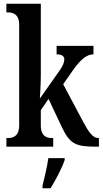

<svg xmlns="http://www.w3.org/2000/svg" viewBox="-20 -780 546 1021"><path d="M14 0H263V-46H255C230 -46 197 -54 197 -113V-194L238 -254L309 -104C352 -14 381 0 494 0H506V-46H502C474 -46 452 -77 423 -131L316 -332L364 -401C405 -460 439 -491 477 -491V-536H281V-491C307 -491 322 -482 322 -465C322 -453 318 -433 292 -398L192 -256C193 -264 197 -341 197 -376V-760H14V-714H23C48 -714 82 -705 82 -649V-115C82 -55 49 -46 23 -46H14ZM206 208V221H249C275 179 310 113 324 71V61H237C231 108 216 165 206 208Z"/></svg>

Font: Noto Serif Hebrew ExtraCondensed SemiBold
Style: Regular
Weight: 600
Width: 2
Designer: Monotype Design Team
Foundry: Monotype Imaging Inc.
Version: Version 2.004